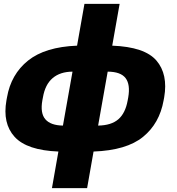

<svg xmlns="http://www.w3.org/2000/svg" viewBox="-20 -766 913 989"><path d="M247.6 203.1H428.7L461.9 14.6Q631.8 8.3 716.8 -61Q801.8 -130.4 822.8 -249L825.7 -264.6Q846.2 -383.3 785.9 -453.9Q725.6 -524.4 558.1 -530.8L596.2 -746.1H415L377 -530.8Q212.4 -524.4 124.5 -453.9Q36.6 -383.3 16.1 -264.6L13.2 -249Q-7.8 -130.4 55.4 -61Q118.7 8.3 280.8 14.6ZM304.2 -119.1Q240.7 -120.1 213.6 -151.6Q186.5 -183.1 198.2 -249L201.2 -264.6Q212.4 -330.6 251 -363.5Q289.6 -396.5 353.5 -397ZM485.4 -119.1 534.7 -397Q602.1 -396.5 627 -363.5Q651.9 -330.6 640.6 -264.6L637.7 -249Q626 -183.1 589.6 -151.6Q553.2 -120.1 485.4 -119.1Z"/></svg>

Font: Roboto Flex
Style: wght 900 wdth 100 opsz 14.0 GRAD 0.00 slnt -10.00 XTRA 468 XOPQ 96 YOPQ 79 YTLC 514 YTUC 712 YTAS 750 YTDE -203.00 YTFI 738
Weight: 900
Italic angle: -10°
Designer: Berlow after Robertson
Foundry: Google
Version: Version 3.100